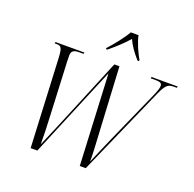

<svg xmlns="http://www.w3.org/2000/svg" viewBox="-158 -1106 1277 1267"><g transform="rotate(20 480.5 -472.0)"><path d="M432 -792 431 -784H441C493 -827 532 -862 570 -906C589 -863 615 -828 653 -784H663L664 -792C642 -829 610 -900 602 -944H548C522 -898 469 -832 432 -792ZM158 -628 188 0H235L502 -640L533 0H575L852 -627C885 -700 902 -704 943 -704H958L961 -714H777L775 -704H808C839 -704 854 -699 854 -679C854 -666 848 -645 835 -615L669 -242C639 -172 606 -98 587 -51C587 -101 583 -181 579 -242L554 -708H518L312 -211C284 -145 261 -92 242 -46C242 -94 240 -185 236 -250L219 -617C218 -638 218 -651 218 -662C218 -693 235 -704 272 -704H303L306 -714H103L100 -704H113C144 -704 154 -697 158 -628Z"/></g></svg>

Font: Noto Serif Display Condensed Light
Style: Italic
Weight: 300
Width: 3
Italic angle: -12°
Designer: Monotype Design Team
Foundry: Monotype Imaging Inc.
Version: Version 2.009